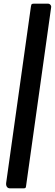

<svg xmlns="http://www.w3.org/2000/svg" viewBox="-20 -867 300 1052"><path d="M35.2 165Q23.4 165 17.8 156.6Q12.2 148.2 13.7 135.5L149.4 -831Q151.1 -842.6 154.6 -844.8Q158.1 -847 168.2 -847H241.7Q251 -847 256.4 -840.4Q261.8 -833.9 260.1 -826L122.5 154.4Q121.5 161.3 118.7 163.1Q115.9 165 108.4 165Z"/></svg>

Font: Libre Franklin Thin
Style: Italic
Weight: 100
Italic angle: -8°
Designer: Pablo Impallari, Rodrigo Fuenzalida, Nhung Nguyen
Foundry: Impallari Type
Version: Version 3.000